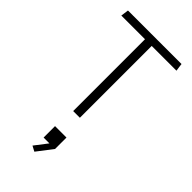

<svg xmlns="http://www.w3.org/2000/svg" viewBox="-328 -816 1276 1276"><g transform="rotate(45 310.0 -178.0)"><path d="M273.5 -730H336.5V0H273.5ZM58.5 -730H561.5L569 -675H51ZM259 156H366.5V263.5L282 373.5L244.5 353.5L335.5 235.5V263.5H259Z"/></g></svg>

Font: Monaspace Krypton Var ExLight
Style: Regular
Weight: 200
Designer: Riley Cran and the Lettermatic Team
Version: Version 1.200 (Monaspace Krypton Var)